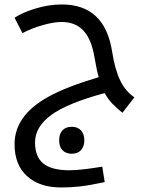

<svg xmlns="http://www.w3.org/2000/svg" viewBox="-20 -515 684 856"><path d="M525.9 -12.2Q499 -33.7 480 -53.7Q460.9 -73.7 446.8 -100.1Q279.3 -54.7 207.8 -2Q136.2 50.8 136.2 120.1Q136.2 184.1 173.3 214.1Q210.4 244.1 289.1 244.1Q339.4 244.1 436 228L446.8 296.9Q376 312 334.5 316.4Q293 320.8 252.9 320.8Q156.2 320.8 100.6 270.3Q44.9 219.7 44.9 127.9Q44.9 64.9 81.5 12.2Q118.2 -40.5 196.8 -84.2Q275.4 -127.9 419.9 -170.9Q412.1 -197.3 400.9 -261.2Q387.7 -340.3 351.8 -378.7Q315.9 -417 254.9 -417Q219.2 -417 168.9 -402.6Q118.7 -388.2 80.1 -367.2L44.9 -436Q83.5 -460.9 141.6 -478Q199.7 -495.1 255.9 -495.1Q447.3 -495.1 480 -284.2Q492.2 -206.1 515.6 -157Q539.1 -107.9 579.1 -81.1ZM299.8 170.4Q273.9 170.4 258.8 154.8Q243.7 139.2 243.7 110.4Q243.7 81.5 258.5 65.9Q273.4 50.3 299.8 50.3Q326.7 50.3 341.3 66.7Q356 83 356 110.4Q356 137.7 341.3 154.1Q326.7 170.4 299.8 170.4Z"/></svg>

Font: Noto Kufi Arabic
Style: Regular
Weight: 400
Designer: Monotype Design team
Foundry: Monotype Imaging Inc.
Version: Version 1.02